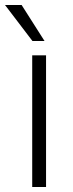

<svg xmlns="http://www.w3.org/2000/svg" viewBox="-40 -743 292 763"><path d="M89 -580 -20 -723H46L137 -580ZM88 0V-523H143V0Z"/></svg>

Font: Tomorrow Light
Style: Regular
Weight: 300
Designer: Tony de Marco, Monica Rizzolli
Foundry: Just in Type
Version: Version 2.002